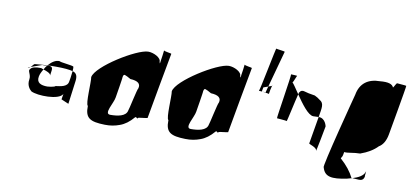

<svg xmlns="http://www.w3.org/2000/svg" viewBox="-62 -770 2196 1021"><g transform="rotate(10 1036.5 -260.0)"><path d="M88 -238C74 -228 98 -210 93 -182C88 -152 103 -132 115 -122C150 -104 267 -102 285 -138L280 -108L320 -91L336 -212C341 -244 334 -260 312 -266C310 -243 305 -212 304 -209C300 -178 262 -176 236 -172C235 -168 216 -164 194 -162C159 -162 134 -172 140 -206C142 -219 149 -233 158 -248C150 -251 144 -253 146 -253C113 -254 94 -248 88 -238ZM74 -244C79 -242 83 -245 88 -249C84 -247 78 -246 74 -244ZM158 -248C174 -243 199 -234 198 -222C199 -229 202 -251 202 -251C204 -272 192 -273 174 -272C168 -265 162 -256 158 -248ZM88 -249C107 -256 127 -263 147 -270C155 -270 171 -269 175 -273C152 -272 126 -270 108 -268C103 -268 96 -256 88 -249ZM198 -220V-222ZM175 -273C193 -274 209 -274 221 -274C263 -274 294 -271 312 -266C313 -279 313 -288 312 -290C309 -296 238 -301 236 -306C215 -309 193 -294 175 -273Z M579 -280C581 -292 584 -296 590 -294C596 -292 607 -287 622 -278C663 -276 680 -262 672 -236C667 -233 642 -112 640 -112C634 -78 587 -72 549 -72C512 -72 558 -137 562 -168C562 -168 581 -282 579 -280ZM415 -252C420 -228 410 -105 424 -98C422 -31 451 -17 529 -15C559 -14 585 -19 609 -28C635 -37 659 -55 682 -82C690 -89 693 -70 698 -82C700 -84 746 -88 748 -90C748 -92 812 -446 813 -448C813 -450 775 -454 772 -459C772 -451 765 -407 765 -407C763 -394 766 -412 762 -385C763 -388 760 -391 759 -394C762 -418 719 -438 691 -438C629 -438 424 -311 415 -252ZM772 -459V-460Z M1014 -280C1016 -292 1019 -296 1025 -294C1031 -292 1042 -287 1057 -278C1098 -276 1115 -262 1107 -236C1102 -233 1077 -112 1075 -112C1069 -78 1022 -72 984 -72C947 -72 993 -137 997 -168C997 -168 1016 -282 1014 -280ZM850 -252C855 -228 845 -105 859 -98C857 -31 886 -17 964 -15C994 -14 1020 -19 1044 -28C1070 -37 1094 -55 1117 -82C1125 -89 1128 -70 1133 -82C1135 -84 1181 -88 1183 -90C1183 -92 1247 -446 1248 -448C1248 -450 1210 -454 1207 -459C1207 -451 1200 -407 1200 -407C1198 -394 1201 -412 1197 -385C1198 -388 1195 -391 1194 -394C1197 -418 1154 -438 1126 -438C1064 -438 859 -311 850 -252ZM1207 -459V-460Z M1306 -335C1306 -335 1316 -335 1325 -334C1323 -335 1322 -335 1322 -336L1326 -357L1351 -366C1368 -430 1405 -561 1405 -563C1406 -566 1361 -570 1358 -572C1356 -576 1310 -335 1306 -335ZM1325 -334C1333 -332 1356 -330 1361 -328C1361 -334 1367 -363 1370 -373L1351 -366C1346 -348 1342 -334 1342 -332C1341 -333 1333 -334 1325 -334ZM1370 -373 1372 -374C1372 -379 1372 -377 1370 -373ZM1361 -328C1361 -327 1362 -327 1362 -327C1362 -327 1362 -328 1361 -328Z M1459 -451C1463 -451 1423 -208 1426 -208C1428 -207 1476 -205 1479 -202C1481 -199 1505 -316 1515 -353C1494 -383 1479 -408 1474 -409C1480 -417 1490 -447 1492 -448C1495 -450 1459 -451 1459 -451ZM1515 -353C1546 -308 1586 -252 1614 -252C1624 -252 1635 -253 1643 -253C1651 -303 1659 -329 1632 -344C1624 -351 1615 -356 1603 -362C1576 -366 1557 -370 1545 -374C1533 -378 1524 -374 1519 -364C1518 -365 1517 -360 1515 -353ZM1643 -253C1634 -199 1619 -110 1618 -106C1617 -102 1661 -92 1660 -75C1660 -58 1688 -210 1688 -210C1688 -210 1680 -254 1643 -253Z M1716 6C1729 55 1768 60 1847 44C1856 42 1866 39 1876 36H1871C1856 5 1832 -26 1797 -57C1804 -72 1804 -62 1809 -93C1828 -90 1859 -100 1894 -100C1934 -114 1964 -133 1985 -155C2006 -167 2021 -192 2027 -227C2027 -228 2075 -495 2073 -497C2071 -499 2028 -501 2024 -502C2019 -504 2010 -480 2005 -476C1998 -494 1975 -501 1932 -497C1867 -497 1825 -466 1814 -404C1814 -404 1705 10 1716 6ZM1876 36C1913 37 1935 48 1941 12C1936 28 1944 -18 1941 -11C1934 14 1905 27 1876 36Z"/></g></svg>

Font: Arrow
Style: Ita
Weight: 400
Version: Version 0.23